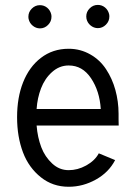

<svg xmlns="http://www.w3.org/2000/svg" viewBox="-20 -728 535 763"><path d="M322.8 -662.6C322.8 -660.2 323.2 -657.2 323.7 -653.3C326.2 -642.6 331.5 -633.8 339.8 -627C348.1 -620.1 357.9 -616.2 368.7 -616.2C380.9 -616.2 391.6 -620.6 400.9 -629.9C410.2 -639.2 414.6 -649.9 414.6 -662.6C414.6 -666.5 414.1 -669.4 413.6 -671.9C411.1 -682.1 405.8 -691.4 397.5 -698.2C389.2 -705.1 379.4 -708.5 368.7 -708.5C356.4 -708.5 345.7 -704.1 336.4 -694.8C327.1 -685.5 322.8 -674.8 322.8 -662.6ZM92.8 -661.6C92.8 -657.2 93.3 -654.3 93.8 -652.3C96.2 -641.6 101.6 -632.8 109.9 -626C118.2 -619.1 127.9 -615.2 138.7 -615.2C150.9 -615.2 161.6 -619.6 170.9 -628.9C180.2 -638.2 184.6 -648.9 184.6 -661.6C184.6 -665.5 184.1 -668.5 183.6 -670.9C181.2 -681.2 175.8 -690.4 167.5 -697.3C159.2 -704.1 149.4 -707.5 138.7 -707.5C126.5 -707.5 115.7 -703.1 106.4 -693.8C97.2 -684.6 92.8 -673.8 92.8 -661.6ZM125.5 -294.9C127.4 -323.7 133.3 -351.6 143.1 -377C152.8 -402.3 167 -423.8 186.5 -441.4C206.1 -459 228 -467.8 252.9 -467.8C289.6 -467.8 318.8 -451.2 341.8 -417C364.7 -382.8 377.4 -342.3 380.4 -294.9ZM125.5 -229H451.7C451.7 -232.9 451.2 -241.2 451.2 -252.9V-275.9C451.2 -308.6 446.8 -340.3 438.5 -370.6C430.2 -400.9 417.5 -428.7 401.4 -453.1C385.3 -477.5 364.7 -497.1 338.9 -511.7C313 -526.4 284.7 -534.2 252.9 -534.2C210.4 -534.2 173.8 -522 142.6 -498C111.3 -474.1 87.9 -441.4 71.8 -400.9C55.7 -360.4 47.9 -314 47.9 -262.2C47.9 -210.4 55.7 -164.1 71.3 -122.6C86.9 -81.1 111.3 -48.3 142.6 -23.4C173.8 1.5 210.4 14.2 252.9 14.2C291.5 14.2 327.1 4.4 361.3 -14.6C395.5 -33.7 420.9 -59.6 437.5 -91.8L372.6 -118.7C362.3 -99.1 345.2 -83 322.3 -70.3C299.3 -57.6 276.4 -51.8 252.9 -51.8C228 -51.8 206.5 -60.5 187.5 -78.1C168.5 -95.7 153.8 -117.2 144 -143.1C134.3 -168.9 127.9 -197.8 125.5 -229Z"/></svg>

Font: Tuffy
Style: Regular
Weight: 500
Designer: Thatcher Ulrich, Karoly Barta and Michael Everson
Version: Version 001.270